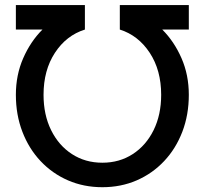

<svg xmlns="http://www.w3.org/2000/svg" viewBox="-20 -743 824 773"><path d="M43.9 -361.3Q43.9 -441.4 73.5 -508.8Q103 -576.2 150.9 -624H43.9V-722.7H321.8V-624Q247.1 -600.6 201.2 -530.5Q155.3 -460.4 155.3 -361.3Q155.3 -280.8 185.8 -219Q216.3 -157.2 269.8 -122.6Q323.2 -87.9 392.1 -87.9Q460.9 -87.9 514.4 -122.6Q567.9 -157.2 598.4 -219Q628.9 -280.8 628.9 -361.3Q628.9 -460.4 582.8 -530.5Q536.6 -600.6 462.4 -624V-722.7H740.2V-624H633.3Q681.2 -576.2 710.7 -508.8Q740.2 -441.4 740.2 -361.3Q740.2 -280.8 714.1 -212.6Q688 -144.5 640.9 -94.5Q593.8 -44.4 530.3 -16.8Q466.8 10.7 392.1 10.7Q317.4 10.7 253.9 -16.8Q190.4 -44.4 143.3 -94.5Q96.2 -144.5 70.1 -212.6Q43.9 -280.8 43.9 -361.3Z"/></svg>

Font: Giphurs Medium
Style: Regular
Weight: 500
Version: Version 0.920; ttfautohint (v1.8.4.7-5d5b)